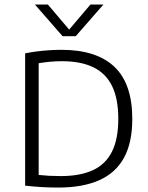

<svg xmlns="http://www.w3.org/2000/svg" viewBox="-20 -820 652 844"><path d="M236 4.5Q201 4.5 165 2.5Q129 0.5 90.5 -4V-585.5Q115 -590.5 142.2 -594Q169.5 -597.5 196.8 -599.2Q224 -601 250 -601Q404 -601 482.8 -526.5Q561.5 -452 561.5 -297Q561.5 -192.5 524.8 -126Q488 -59.5 415.5 -27.5Q343 4.5 236 4.5ZM247.5 -46Q332 -46 388 -71.8Q444 -97.5 472 -153Q500 -208.5 500 -297.5Q500 -385.5 472.8 -441.5Q445.5 -497.5 390.5 -524.2Q335.5 -551 252 -551Q226 -551 199 -548.5Q172 -546 150 -542V-51Q172.5 -48.5 196.5 -47.2Q220.5 -46 247.5 -46ZM255 -661 133.5 -800H190.5L291.5 -681H276.5L377.5 -800H434.5L313 -661Z"/></svg>

Font: Encode Sans SC Condensed Thin Light
Style: Regular
Weight: 300
Version: Version 3.002